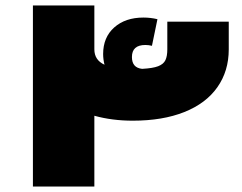

<svg xmlns="http://www.w3.org/2000/svg" viewBox="-20 -680 884 700"><path d="M814 -601V-500Q814 -421 772.5 -362Q731 -303 652 -271.5Q573 -240 464 -240Q389 -240 324 -258V0H100V-660H324V-500Q324 -461 361 -444Q356 -464 356 -483Q356 -544 396.5 -580Q437 -616 503 -616Q529 -616 554 -610L534 -513Q522 -516 510 -516Q461 -516 461 -472Q461 -433 498 -429Q537 -431 556.5 -438.5Q576 -446 583 -460.5Q590 -475 590 -500V-601Z"/></svg>

Font: Cairo Black
Style: Regular
Weight: 900
Designer: Mohamed Gaber, Accademia di Belle Arti di Urbino and others
Foundry: Kief Type Foundry, Accademia di Belle Arti di Urbino and others
Version: Version 3.011